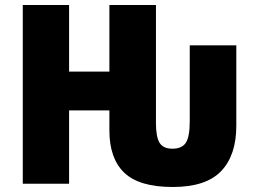

<svg xmlns="http://www.w3.org/2000/svg" viewBox="-20 -734 1029 767"><path d="M256 0V-293H417V-213Q417 -101 476.5 -44Q536 13 670 13Q803 13 863.5 -50.5Q924 -114 924 -231V-553H738V-250Q738 -188 722.5 -164Q707 -140 669 -140Q632 -140 617.5 -163.5Q603 -187 603 -242V-714H417V-448H256V-714H71V0Z"/></svg>

Font: Noto Sans UI SemiCondensed Black
Style: Regular
Weight: 900
Width: 4
Designer: Monotype Design Team
Foundry: Monotype Imaging Inc.
Version: 1.001